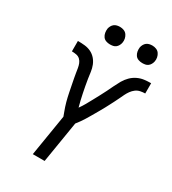

<svg xmlns="http://www.w3.org/2000/svg" viewBox="-223 -1066 1061 1183"><g transform="rotate(30 307.5 -474.0)"><path d="M202 0 250 -294Q245 -308 239.5 -322.5Q234 -337 229 -352Q224 -367 220 -382Q216 -397 212.5 -412Q209 -427 206 -442.5Q203 -458 200 -473Q197 -488 194 -503.5Q191 -519 188 -534.5Q185 -550 182.5 -566Q180 -582 177.5 -597.5Q175 -613 169.5 -627.5Q164 -642 153 -652.5Q142 -663 126 -666Q110 -669 94 -669V-743Q119 -743 143 -740.5Q167 -738 187.5 -728Q208 -718 223 -701Q238 -684 246.5 -662.5Q255 -641 258 -618Q261 -595 264.5 -571.5Q268 -548 272.5 -525Q277 -502 281.5 -479Q286 -456 291.5 -433.5Q297 -411 303 -389Q318 -410 330.5 -432Q343 -454 355 -476.5Q367 -499 379 -521Q391 -543 402 -565.5Q413 -588 424 -611Q435 -634 447.5 -656Q460 -678 478.5 -696.5Q497 -715 520 -726Q543 -737 567 -740Q591 -743 615 -743V-670Q599 -670 581.5 -666.5Q564 -663 550 -652.5Q536 -642 525.5 -627.5Q515 -613 507.5 -597.5Q500 -582 492.5 -566Q485 -550 477 -534.5Q469 -519 461 -503.5Q453 -488 445 -473Q437 -458 428 -442.5Q419 -427 410.5 -412Q402 -397 393 -382Q384 -367 375 -352Q366 -337 355.5 -322.5Q345 -308 334 -294L286 0ZM505 -823Q490 -823 476.5 -828Q463 -833 455 -844.5Q447 -856 444.5 -870.5Q442 -885 444 -900Q446 -910 451.5 -920Q457 -930 465.5 -936.5Q474 -943 484.5 -945.5Q495 -948 506 -948Q521 -948 534.5 -942.5Q548 -937 556 -925.5Q564 -914 567 -899.5Q570 -885 567 -870Q565 -860 559.5 -850Q554 -840 545.5 -833.5Q537 -827 526.5 -825Q516 -823 505 -823ZM275 -823Q260 -823 246.5 -828Q233 -833 225 -844.5Q217 -856 214.5 -870.5Q212 -885 214 -900Q216 -910 221.5 -920Q227 -930 235.5 -936.5Q244 -943 254.5 -945.5Q265 -948 276 -948Q291 -948 304.5 -942.5Q318 -937 326 -925.5Q334 -914 337 -899.5Q340 -885 337 -870Q335 -860 329.5 -850Q324 -840 315.5 -833.5Q307 -827 296.5 -825Q286 -823 275 -823Z"/></g></svg>

Font: Iosevka Aile
Style: Italic
Weight: 400
Italic angle: -9°
Designer: Belleve Invis
Foundry: Belleve Invis
Version: Version 28.0.1; ttfautohint (v1.8.4)